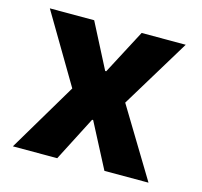

<svg xmlns="http://www.w3.org/2000/svg" viewBox="-83 -620 748 711"><g transform="rotate(15 291.0 -264.5)"><path d="M181 -264 24 -529H194L282 -358H286L376 -529H545L384 -264L544 0H375L286 -171H282L194 0H24Z"/></g></svg>

Font: Be Vietnam ExtraBold
Style: Regular
Weight: 800
Designer: Gabriel Lam
Foundry: TypeRant
Version: Version 4.000